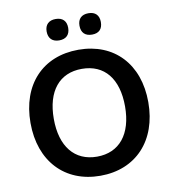

<svg xmlns="http://www.w3.org/2000/svg" viewBox="-97 -993 979 1088"><g transform="rotate(-10 392.5 -449.5)"><path d="M485 -786C525 -786 546 -808 546 -848C546 -887 524 -909 485 -909C445 -909 423 -887 423 -848C423 -808 445 -786 485 -786ZM296 -786C336 -786 358 -808 358 -848C358 -887 336 -909 296 -909C257 -909 234 -887 234 -848C234 -808 257 -786 296 -786ZM393 10C598 10 732 -133 732 -354C732 -574 598 -715 393 -715C187 -715 54 -574 54 -353C54 -133 188 10 393 10ZM393 -100C264 -100 188 -194 188 -353C188 -513 264 -605 393 -605C523 -605 598 -513 598 -353C598 -194 522 -100 393 -100Z"/></g></svg>

Font: Nunito
Style: Bold
Weight: 700
Designer: Vernon Adams
Foundry: Vernon Adams
Version: Version 3.602